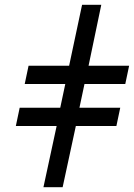

<svg xmlns="http://www.w3.org/2000/svg" viewBox="-20 -780 558 800"><path d="M161 0 216 -255H46L62 -331H231L252 -430H83L99 -506H268L322 -760H402L349 -506H518L502 -430H332L311 -331H481L465 -255H296L241 0Z"/></svg>

Font: Noto Serif SemiCondensed SemiBold
Style: Italic
Weight: 600
Width: 4
Italic angle: -12°
Designer: Monotype Design Team
Foundry: Monotype Imaging Inc.
Version: Version 2.014; ttfautohint (v1.8.4.7-5d5b)